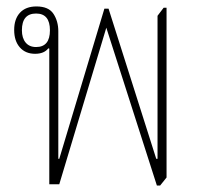

<svg xmlns="http://www.w3.org/2000/svg" viewBox="-20 -572 628 596"><path d="M467 4 310 -486 164 0H133V-421L130 -422Q117 -405 89 -405Q59 -405 41.5 -425Q24 -445 24 -479Q24 -513 42 -532.5Q60 -552 93 -552Q131 -552 146 -529Q161 -506 161 -475V-79H164L304 -545H317L465 -79H469V-523L488 -548H497V-21L477 4ZM92 -426Q135 -426 135 -478Q135 -530 92 -530Q48 -530 48 -478Q48 -454 59.5 -440Q71 -426 92 -426Z"/></svg>

Font: Noto Serif Thai Condensed Thin
Style: Regular
Weight: 100
Width: 3
Designer: Monotype Design Team
Foundry: Monotype Imaging Inc.
Version: Version 2.001; ttfautohint (v1.8.4.7-5d5b)